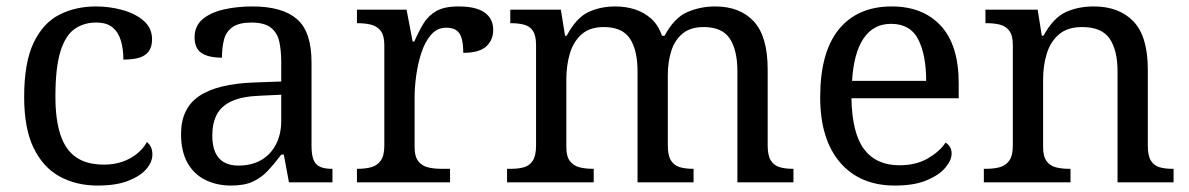

<svg xmlns="http://www.w3.org/2000/svg" viewBox="-20 -566 3691 596"><path d="M283 10Q217 10 165.5 -18Q114 -46 84.5 -106.5Q55 -167 55 -265Q55 -372 84.5 -433.5Q114 -495 164.5 -520.5Q215 -546 278 -546Q320 -546 360 -535Q400 -524 426 -501.5Q452 -479 452 -444Q452 -421 442 -407Q432 -393 412.5 -387Q393 -381 363 -381Q363 -413 355.5 -439Q348 -465 330 -480.5Q312 -496 278 -496Q240 -496 211.5 -476Q183 -456 167.5 -406Q152 -356 152 -266Q152 -195 167.5 -148Q183 -101 216 -78Q249 -55 303 -55Q334 -55 360 -64Q386 -73 405.5 -89Q425 -105 436 -125Q444 -119 448.5 -109.5Q453 -100 453 -86Q453 -63 434 -41Q415 -19 377.5 -4.5Q340 10 283 10Z M697 10Q653 10 617.5 -7.5Q582 -25 562 -60.5Q542 -96 542 -150Q542 -230 598.5 -268Q655 -306 770 -310L853 -313V-373Q853 -409 847 -436.5Q841 -464 821 -480Q801 -496 760 -496Q722 -496 702 -482Q682 -468 675.5 -443.5Q669 -419 669 -387Q627 -387 605.5 -401.5Q584 -416 584 -450Q584 -485 608.5 -506Q633 -527 674 -536.5Q715 -546 764 -546Q856 -546 901.5 -507Q947 -468 947 -373V-114Q947 -86 953 -70.5Q959 -55 973 -48.5Q987 -42 1009 -42H1012V0H877L861 -86H853Q832 -58 812 -36.5Q792 -15 765.5 -2.5Q739 10 697 10ZM720 -52Q761 -52 790.5 -69Q820 -86 836.5 -117.5Q853 -149 853 -191V-272L789 -269Q732 -267 699.5 -252Q667 -237 653 -210.5Q639 -184 639 -145Q639 -114 648 -93.5Q657 -73 675 -62.5Q693 -52 720 -52Z M1088 0V-42H1091Q1114 -42 1132.5 -47Q1151 -52 1162 -67.5Q1173 -83 1173 -114V-426Q1173 -456 1161.5 -470.5Q1150 -485 1131.5 -489.5Q1113 -494 1091 -494H1088V-536H1242L1261 -437H1266Q1279 -467 1294 -492Q1309 -517 1334 -531.5Q1359 -546 1403 -546Q1458 -546 1484.5 -527Q1511 -508 1511 -473Q1511 -442 1489.5 -422Q1468 -402 1418 -402Q1418 -430 1413 -447Q1408 -464 1396.5 -472Q1385 -480 1365 -480Q1337 -480 1318 -458Q1299 -436 1288 -402Q1277 -368 1272 -331.5Q1267 -295 1267 -266V-109Q1267 -80 1278.5 -65.5Q1290 -51 1308.5 -46.5Q1327 -42 1349 -42H1377V0Z M1554 0V-42H1567Q1590 -42 1607 -47Q1624 -52 1634 -67.5Q1644 -83 1644 -114V-426Q1644 -456 1634 -470.5Q1624 -485 1606.5 -489.5Q1589 -494 1567 -494H1564V-536H1721L1734 -455H1739Q1769 -511 1806.5 -528.5Q1844 -546 1890 -546Q1922 -546 1950.5 -537Q1979 -528 2001 -508.5Q2023 -489 2035 -455H2043Q2073 -511 2113.5 -528.5Q2154 -546 2200 -546Q2277 -546 2320 -499.5Q2363 -453 2363 -350V-114Q2363 -83 2373 -67.5Q2383 -52 2400.5 -47Q2418 -42 2440 -42H2443V0H2269V-345Q2269 -410 2245.5 -446Q2222 -482 2164 -482Q2123 -482 2098.5 -461.5Q2074 -441 2063.5 -407Q2053 -373 2053 -333V-114Q2053 -83 2063 -67.5Q2073 -52 2090.5 -47Q2108 -42 2130 -42H2133V0H1959V-345Q1959 -410 1935.5 -446Q1912 -482 1854 -482Q1811 -482 1785.5 -459.5Q1760 -437 1749 -400Q1738 -363 1738 -320V-109Q1738 -80 1749.5 -65.5Q1761 -51 1779.5 -46.5Q1798 -42 1820 -42H1823V0Z M2758 10Q2649 10 2587.5 -62Q2526 -134 2526 -264Q2526 -404 2584 -475Q2642 -546 2748 -546Q2845 -546 2900.5 -486Q2956 -426 2956 -307V-261H2623Q2625 -152 2662.5 -102.5Q2700 -53 2772 -53Q2824 -53 2860.5 -74.5Q2897 -96 2915 -123Q2922 -120 2928 -111Q2934 -102 2934 -89Q2934 -69 2915 -46Q2896 -23 2857 -6.5Q2818 10 2758 10ZM2855 -315Q2855 -395 2830.5 -443.5Q2806 -492 2746 -492Q2691 -492 2660.5 -446.5Q2630 -401 2625 -315Z M3034 0V-42H3042Q3065 -42 3083.5 -47Q3102 -52 3113 -67.5Q3124 -83 3124 -114V-426Q3124 -456 3113 -470.5Q3102 -485 3084 -489.5Q3066 -494 3044 -494H3039V-536H3201L3214 -455H3219Q3250 -511 3288.5 -528.5Q3327 -546 3375 -546Q3454 -546 3498.5 -499.5Q3543 -453 3543 -350V-114Q3543 -83 3552.5 -67.5Q3562 -52 3579 -47Q3596 -42 3618 -42H3623V0H3449V-345Q3449 -410 3424.5 -446Q3400 -482 3339 -482Q3294 -482 3267.5 -459.5Q3241 -437 3229.5 -400Q3218 -363 3218 -320V-109Q3218 -80 3229 -65.5Q3240 -51 3258 -46.5Q3276 -42 3298 -42H3303V0Z"/></svg>

Font: Noto Serif Hebrew
Style: Regular
Weight: 400
Designer: Monotype Design Team
Foundry: Monotype Imaging Inc.
Version: Version 2.003